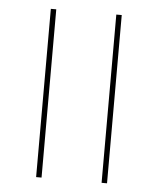

<svg xmlns="http://www.w3.org/2000/svg" viewBox="-46 -629 551 669"><g transform="rotate(5 229.0 -294.0)"><path d="M105 -269.5V-588.5H124V-269.5ZM105 0V-355H124V0ZM334 -269.5V-588.5H353V-269.5ZM334 0V-355H353V0Z"/></g></svg>

Font: Anek Gujarati Thin
Style: Regular
Weight: 250
Version: Version 1.003